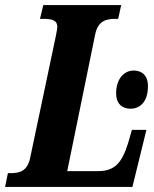

<svg xmlns="http://www.w3.org/2000/svg" viewBox="-40 -734 606 754"><path d="M-20 0H480L535 -224H478L463 -172C439 -94 410 -62 345 -62H224L334 -600C345 -652 377 -660 413 -660H424L436 -714H130L117 -660H128C162 -660 185 -656 185 -628C185 -620 182 -608 179 -591L78 -112C67 -61 35 -54 2 -54H-9ZM473 -307C505 -307 541 -329 541 -396C541 -438 517 -457 485 -457C444 -457 416 -420 416 -368C416 -326 440 -307 473 -307Z"/></svg>

Font: Noto Serif Condensed Extra
Style: Italic
Weight: 800
Width: 3
Italic angle: -12°
Designer: Monotype Design Team
Foundry: Monotype Imaging Inc.
Version: Version 1.901